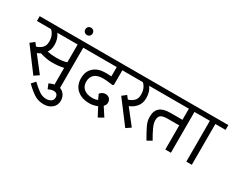

<svg xmlns="http://www.w3.org/2000/svg" viewBox="-143 -1292 2584 2078"><g transform="rotate(30 1149.0 -252.5)"><path d="M548.8 -510V0H478.8V-217.5Q412.5 -202.5 335 -202.5Q268.8 -202.5 182.5 -228.8Q162.5 -216.2 142.5 -208.8L291.2 -17.5L232.5 22.5L17.5 -265L68.8 -305L100 -265Q140 -276.2 168.8 -303.8Q197.5 -331.2 197.5 -382.5Q197.5 -463.8 146.2 -510H-30V-570H671.2V-510ZM225 -510Q265 -455 265 -380Q265 -322.5 236.2 -281.2Q288.8 -270 348.8 -270Q428.8 -270 478.8 -287.5V-510Z M513.8 -12.5Q563.8 -12.5 595 23.1Q626.2 58.8 626.2 107.5Q626.2 166.2 585 200.6Q543.8 235 481.2 235Q411.2 235 358.1 199.4Q305 163.8 250 108.8L292.5 62.5Q347.5 115 388.8 143.1Q430 171.2 477.5 171.2Q511.2 171.2 535.6 155Q560 138.8 560 108.8Q560 82.5 546.2 68.1Q532.5 53.8 506.2 53.8Q488.8 53.8 467.5 61.2Q446.2 68.8 440 72.5L415 12.5Q432.5 3.8 458.8 -4.4Q485 -12.5 513.8 -12.5Z M468.8 -693.8Q468.8 -713.8 481.2 -726.9Q493.8 -740 513.8 -740Q535 -740 547.5 -726.9Q560 -713.8 560 -693.8Q560 -675 547.5 -661.9Q535 -648.8 513.8 -648.8Q493.8 -648.8 481.2 -661.9Q468.8 -675 468.8 -693.8Z M760 -207.5Q760 -151.2 798.8 -119.4Q837.5 -87.5 907.5 -87.5Q938.8 -87.5 971.2 -100L942.5 -162.5Q945 -165 953.1 -173.8Q961.2 -182.5 976.2 -190Q991.2 -197.5 1010 -197.5Q1041.2 -197.5 1060 -178.1Q1078.8 -158.8 1078.8 -128.8Q1078.8 -100 1055 -76.2L1125 31.2L1062.5 66.2Q1056.2 55 1039.4 23.1Q1022.5 -8.8 1005 -42.5Q955 -21.2 905 -21.2Q810 -21.2 751.2 -71.9Q692.5 -122.5 692.5 -215Q692.5 -297.5 746.2 -346.9Q800 -396.2 893.8 -396.2L967.5 -393.8V-510H611.2V-570H1177.5V-510H1037.5V-327.5L1026.2 -318.8L992.5 -322.5Q935 -330 903.8 -330Q833.8 -330 796.9 -298.8Q760 -267.5 760 -207.5Z M1372.5 -510Q1412.5 -458.8 1412.5 -380Q1412.5 -312.5 1377.5 -270.6Q1342.5 -228.8 1291.2 -208.8L1436.2 -23.8L1377.5 16.2L1165 -265L1216.2 -305L1247.5 -265Q1287.5 -276.2 1316.2 -303.8Q1345 -331.2 1345 -382.5Q1345 -463.8 1293.8 -510H1117.5V-570H1520V-510Z M1938.8 -510V0H1868.8V-301.2H1725Q1666.2 -301.2 1641.2 -283.8Q1616.2 -266.2 1616.2 -218.8Q1616.2 -181.2 1641.9 -126.9Q1667.5 -72.5 1702.5 -13.8L1643.8 18.8Q1593.8 -67.5 1569.4 -118.8Q1545 -170 1545 -221.2Q1545 -298.8 1587.5 -335Q1630 -371.2 1717.5 -371.2H1868.8V-510H1460V-570H2061.2V-510Z M2200 -510V0H2131.2V-510H2001.2V-570H2327.5V-510Z"/></g></svg>

Font: Cambay
Style: Regular
Weight: 400
Designer: Pooja Saxena
Foundry: Pooja Saxena
Version: Version 1.181;PS 001.181;hotconv 1.0.70;makeotf.lib2.5.58329